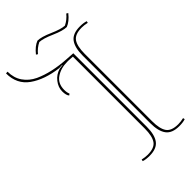

<svg xmlns="http://www.w3.org/2000/svg" viewBox="-392 -909 1003 1003"><g transform="rotate(-45 109.0 -408.0)"><path d="M169 -107V-638L138 -640Q134 -640 130 -640Q82 -640 48 -617Q14 -594 14 -547Q14 -528 20 -514L12 -508Q1 -520 1 -549.5Q1 -579 22 -606Q43 -633 76 -642Q77 -642 99 -645V-647L76 -646Q-20 -658 -80 -700.5Q-140 -743 -140 -823L-128 -824Q-128 -778 -105 -744.5Q-82 -711 -42 -692Q32 -658 138 -652L183 -649V-107Q183 -47 161 -17.5Q139 12 86 12Q59 12 41 6L43 -4Q65 1 83 1Q133 1 151 -25Q169 -51 169 -107ZM209 -107V-605Q209 -665 231 -694.5Q253 -724 306 -724Q333 -724 351 -718L349 -708Q327 -713 309 -713Q259 -713 241 -687Q223 -661 223 -605V-107Q223 -51 241 -25Q259 1 309 1Q327 1 349 -4L351 6Q333 12 306 12Q253 12 231 -17.5Q209 -47 209 -107ZM49 -776 40 -782Q68 -817 97 -828Q125 -828 176 -805.5Q227 -783 254 -782Q283 -796 304 -822L313 -816Q285 -781 256 -770Q228 -770 177 -792.5Q126 -815 99 -816Q70 -802 49 -776Z"/></g></svg>

Font: Almendra Display
Style: Regular
Weight: 400
Designer: Ana Sanfelippo
Foundry: Ana Sanfelippo
Version: Version 1.004